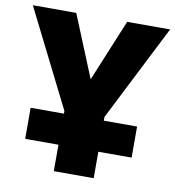

<svg xmlns="http://www.w3.org/2000/svg" viewBox="-80 -786 784 858"><g transform="rotate(10 311.5 -357.0)"><path d="M221 0V-120H70V-261H221V-273L0 -714H197L312 -433L428 -714H623L402 -278V-261H553V-120H402V0Z"/></g></svg>

Font: Noto Sans Disp ExtBd
Style: Regular
Weight: 800
Designer: Monotype Design Team
Foundry: Monotype Imaging Inc.
Version: Version 2.000;GOOG;noto-source:20170915:90ef993387c0; ttfaut